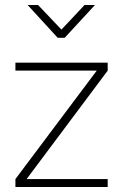

<svg xmlns="http://www.w3.org/2000/svg" viewBox="-20 -752 495 772"><path d="M42 -468V-500H413V-468L87 -32H413V0H42V-32L369 -468ZM212 -600 91 -732H133L227 -633L320 -732H362L240 -600Z"/></svg>

Font: Titillium Web ExtraLight
Style: Regular
Weight: 275
Version: Version 1.002;PS 57.000;hotconv 1.0.70;makeotf.lib2.5.55311